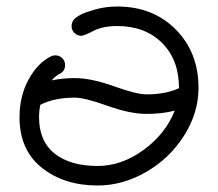

<svg xmlns="http://www.w3.org/2000/svg" viewBox="-20 -570 670 590"><path d="M230 -460Q218 -460 209 -468.5Q200 -477 200 -489Q200 -505 211 -514Q217 -519 229 -525.5Q241 -532 273 -541Q305 -550 340 -550Q450 -550 520 -479.5Q590 -409 590 -300Q590 -223 545.5 -153Q501 -83 429 -41.5Q357 0 280 0Q177 0 108.5 -54.5Q40 -109 40 -210Q40 -275 68 -326Q96 -377 137 -397Q143 -400 150 -400Q162 -400 171 -391.5Q180 -383 180 -370Q180 -351 163 -343Q151 -337 139 -323Q171 -330 210 -330Q260 -330 330 -305Q400 -280 430 -280Q489 -280 530 -299V-300Q530 -386 478 -438Q426 -490 340 -490Q296 -490 267 -475Q238 -460 230 -460ZM517 -230Q479 -220 430 -220Q380 -220 310 -245Q240 -270 210 -270Q147 -270 104 -248Q100 -230 100 -210Q100 -136 148 -98Q196 -60 280 -60Q354 -60 421.5 -109.5Q489 -159 517 -230Z"/></svg>

Font: Pecita
Style: Book
Weight: 400
Width: 7
Version: Version 4.3